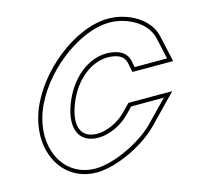

<svg xmlns="http://www.w3.org/2000/svg" viewBox="-102 -745 970 926"><g transform="rotate(-15 382.5 -281.5)"><path d="M716.6 -479 739.9 -374H577.9L570.8 -409C561 -450 524.1 -472 464.4 -473C369.4 -473 278.1 -399 233.6 -281C190.1 -163 228.2 -90 323.2 -90C378.6 -91 439.3 -120 479.4 -161L512.9 -195H675.9L572.8 -89C503.6 -18 364.9 49 271.6 50C112.6 50 31.2 -109 93.6 -281C156.7 -452 357.1 -613 516.1 -613H517.1C607.7 -612 700.8 -558 716.6 -479ZM736.2 -483.1C717.7 -575.1 613.8 -631.9 517.2 -633H516.1C345.6 -633 140.5 -466 74.8 -287.9C59.8 -246.5 52.6 -205.8 52.6 -167.2C52.3 -36.3 136.2 70 271.7 70C372.9 68.9 513.9 0.1 587.2 -75.1L723.3 -215H504.5L465.1 -175C428.5 -137.6 371.6 -110.9 323 -110C307.3 -110 293.4 -112.4 282.3 -116.5C238.9 -132.5 218.4 -181.8 252.4 -274C294.8 -386.6 380.5 -453 464.3 -453C519.6 -452.1 544.2 -433 551.3 -404.7L561.6 -354H764.8Z"/></g></svg>

Font: Nordica Plus
Style: NordicaClassicRgOblOl
Weight: 500
Version: Version 1.01